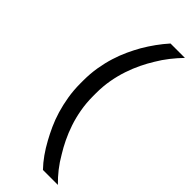

<svg xmlns="http://www.w3.org/2000/svg" viewBox="-291 -731 962 962"><g transform="rotate(45 190.0 -250.0)"><path d="M90 -240Q90 -191 97.5 -146Q105 -101 117 -61Q129 -21 145 14Q161 49 177 78Q196 113 217.5 143.5Q239 174 264 200H370Q343 174 319 143.5Q295 113 275 78Q257 49 240 14Q223 -21 209.5 -61Q196 -101 188 -146Q180 -191 180 -240V-260Q180 -309 188 -353.5Q196 -398 209.5 -438Q223 -478 240 -513Q257 -548 275 -577Q295 -611 319 -641.5Q343 -672 370 -700H268Q243 -672 221 -641.5Q199 -611 179 -577Q162 -547 146 -512.5Q130 -478 117.5 -438Q105 -398 97.5 -353.5Q90 -309 90 -260Z"/></g></svg>

Font: Golos Text VF
Style: Regular
Weight: 400
Designer: A.Korolkova, Vitaly Kuzmin
Foundry: ParaType Ltd
Version: Version 2.005